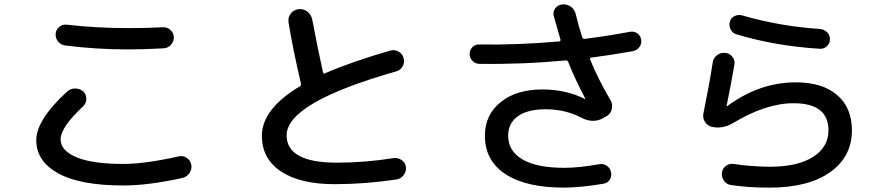

<svg xmlns="http://www.w3.org/2000/svg" viewBox="-20 -816 4040 871"><path d="M559.6 -688.5Q655.3 -688.5 718.8 -692.4Q738.3 -693.4 752.9 -680.2Q767.6 -667 768.6 -648.4Q769.5 -628.9 755.9 -613.3Q742.2 -597.7 721.7 -596.7Q633.8 -591.8 559.6 -591.8Q418 -591.8 277.3 -609.4Q257.8 -611.3 244.6 -626.5Q231.4 -641.6 232.4 -662.1Q233.4 -680.7 248 -693.4Q262.7 -706.1 282.2 -704.1Q418.9 -688.5 559.6 -688.5ZM540 25.4Q342.8 25.4 243.7 -29.8Q144.5 -85 144.5 -179.7Q144.5 -272.5 285.2 -401.4Q300.8 -415 321.8 -414.6Q342.8 -414.1 358.4 -400.4Q372.1 -386.7 371.6 -367.2Q371.1 -347.7 357.4 -334Q255.9 -239.3 254.9 -184.6Q254.9 -132.8 327.1 -102.5Q399.4 -72.3 540 -72.3Q637.7 -72.3 790 -106.4Q809.6 -111.3 826.7 -100.1Q843.8 -88.9 847.7 -68.8Q851.6 -48.8 839.8 -31.2Q828.1 -13.7 807.6 -8.8Q653.3 25.4 540 25.4Z M1498 19.5Q1341.8 19.5 1254.9 -38.1Q1168 -95.7 1168 -200.2Q1168 -321.3 1340.8 -424.8Q1346.7 -427.7 1344.7 -438.5V-439.5Q1308.6 -593.8 1289.1 -712.9Q1285.2 -735.4 1298.3 -753.4Q1311.5 -771.5 1334 -774.4Q1356.4 -777.3 1374 -763.7Q1391.6 -750 1396.5 -727.5Q1418 -612.3 1445.3 -487.3Q1447.3 -479.5 1454.1 -483.4Q1578.1 -537.1 1752 -586.9Q1770.5 -591.8 1788.1 -582Q1805.7 -572.3 1811 -552.2Q1816.4 -532.2 1806.2 -514.6Q1795.9 -497.1 1777.3 -492.2Q1280.3 -350.6 1280.3 -202.1Q1280.3 -78.1 1507.8 -78.1Q1635.7 -78.1 1764.6 -98.6Q1784.2 -101.6 1801.3 -90.3Q1818.4 -79.1 1821.3 -59.1Q1824.2 -39.1 1811.5 -22Q1798.8 -4.9 1779.3 -2Q1636.7 19.5 1498 19.5Z M2154.3 -526.4Q2136.7 -526.4 2123.5 -539.6Q2110.4 -552.7 2110.4 -570.8Q2110.4 -588.9 2122.6 -601.6Q2134.8 -614.3 2153.3 -614.3Q2325.2 -611.3 2515.6 -627.9Q2523.4 -627.9 2522.5 -636.7Q2506.8 -689.5 2492.2 -743.2Q2487.3 -761.7 2498.5 -777.8Q2509.8 -793.9 2530.3 -795.9Q2552.7 -797.9 2569.8 -785.6Q2586.9 -773.4 2591.8 -752Q2602.5 -705.1 2621.1 -647.5Q2624 -638.7 2631.8 -639.6Q2733.4 -652.3 2838.9 -671.9Q2856.4 -674.8 2871.1 -664.6Q2885.7 -654.3 2888.7 -636.2Q2891.6 -618.2 2880.9 -603Q2870.1 -587.9 2851.6 -584Q2753.9 -566.4 2662.1 -554.7Q2654.3 -552.7 2657.2 -545.9Q2691.4 -460.9 2750 -360.4Q2760.7 -341.8 2754.9 -319.3Q2749 -296.9 2728.5 -287.1L2714.8 -279.3Q2668.9 -254.9 2617.2 -282.2Q2543.9 -320.3 2455.1 -320.3Q2373 -320.3 2329.1 -288.6Q2285.2 -256.8 2285.2 -200.2Q2285.2 -130.9 2350.1 -92.8Q2415 -54.7 2540 -54.7Q2607.4 -54.7 2699.2 -71.3Q2717.8 -74.2 2732.9 -64Q2748 -53.7 2752 -34.7Q2755.9 -15.6 2746.1 -0.5Q2736.3 14.6 2716.8 17.6Q2620.1 34.2 2540 35.2Q2365.2 35.2 2272.5 -26.4Q2179.7 -87.9 2179.7 -200.2Q2179.7 -294.9 2251 -352.5Q2322.3 -410.2 2440.4 -410.2Q2547.9 -410.2 2632.8 -367.2H2634.8V-369.1Q2586.9 -460 2557.6 -535.2Q2554.7 -542 2546.9 -542Q2350.6 -523.4 2154.3 -526.4Z M3210.9 -240.2Q3189.5 -245.1 3178.2 -262.7Q3167 -280.3 3170.9 -300.8Q3199.2 -439.5 3212.9 -531.2Q3215.8 -552.7 3232.4 -565.4Q3249 -578.1 3269.5 -576.2Q3289.1 -575.2 3302.2 -558.6Q3315.4 -542 3311.5 -522.5Q3293 -415 3276.4 -336.9V-334H3278.3Q3424.8 -442.4 3589.8 -442.4Q3710.9 -442.4 3777.8 -384.8Q3844.7 -327.1 3844.7 -224.6Q3844.7 -105.5 3746.1 -35.2Q3647.5 35.2 3469.7 35.2Q3375 35.2 3295.9 23.4Q3276.4 20.5 3264.6 4.4Q3252.9 -11.7 3254.9 -32.2Q3256.8 -50.8 3272.5 -63Q3288.1 -75.2 3307.6 -72.3Q3382.8 -60.5 3471.7 -59.6Q3599.6 -59.6 3668.9 -104.5Q3738.3 -149.4 3738.3 -224.6Q3738.3 -347.7 3580.1 -347.7Q3454.1 -347.7 3303.7 -256.8Q3258.8 -230.5 3210.9 -240.2ZM3346.7 -746.1Q3519.5 -696.3 3700.2 -684.6Q3718.8 -682.6 3731.9 -669.9Q3745.1 -657.2 3745.1 -638.2Q3745.1 -619.1 3731.4 -606.4Q3717.8 -593.8 3699.2 -594.7Q3496.1 -607.4 3321.3 -660.2Q3303.7 -665 3294.9 -682.1Q3286.1 -699.2 3291 -717.3Q3295.9 -735.4 3312.5 -743.2Q3329.1 -751 3346.7 -746.1Z"/></svg>

Font: Rounded Mgen+ 2p medium
Style: Regular
Weight: 500
Designer: [Source Han Sans]
Ryoko NISHIZUKA  (kana & ideographs); Paul D. Hunt (Latin, Greek & Cyrillic); Wenlong ZHANG  (bopomofo
Version: Version 1.059.20150602